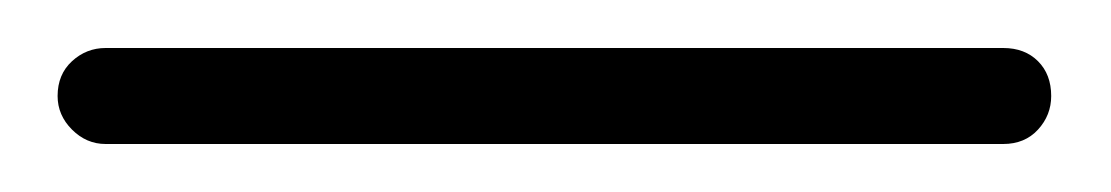

<svg xmlns="http://www.w3.org/2000/svg" viewBox="-20 -33 463 80"><path d="M398 -13Q407 -13 412.5 -7.5Q418 -2 418 7Q418 15 412.5 21Q407 27 398 27H24Q16 27 10 21Q4 15 4 7Q4 -2 10 -7.5Q16 -13 24 -13Z"/></svg>

Font: Libertine Sup Light
Style: Regular
Weight: 300
Designer: Bastien Sozeau
Foundry: NBR — Bastien Sozeau
Version: Version 2.003; ttfautohint (v1.8.4.7-5d5b);gftools[0.9.33]